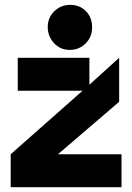

<svg xmlns="http://www.w3.org/2000/svg" viewBox="-20 -777 549 797"><path d="M24.4 0V-136.7L322.8 -400.4H53.7V-537.1H351.1V-425.3L474.6 -537.1V-354.5L220.7 -136.7H484.4V0ZM271.5 -756.8Q311.5 -756.8 336.9 -730.5Q362.3 -704.1 362.3 -664.1Q362.3 -623.5 335.9 -597.2Q308.6 -569.8 269.5 -569.8Q230.5 -569.8 204.3 -597.9Q178.2 -626 178.2 -664.8Q178.2 -703.6 205.3 -730.2Q232.4 -756.8 271.5 -756.8Z"/></svg>

Font: New Shape
Style: Bold
Weight: 700
Designer: Wojciech Kalinowski "wmk69" (wmk69@o2.pl)
Foundry: Wojciech Kalinowski "wmk69" (wmk69@o2.pl)
Version: Version 2.1.1; 2021-05-14